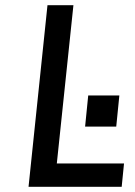

<svg xmlns="http://www.w3.org/2000/svg" viewBox="-20 -720 519 740"><path d="M90 0 163 -700H263L199 -90H458L449 0ZM308 -232 320 -352H440L428 -232Z"/></svg>

Font: Quantico
Style: Italic
Weight: 400
Italic angle: -12°
Designer: Matt Desmond
Foundry: MADtype
Version: Version 2.002